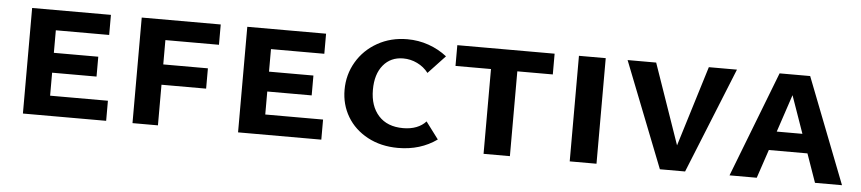

<svg xmlns="http://www.w3.org/2000/svg" viewBox="-36 -665 3841 857"><g transform="rotate(5 1885.0 -236.5)"><path d="M453 -90V0H80V-473H433V-383H194V-282H393V-193H194V-90Z M685 -382V-273H885V-182H685V0H571V-473H925V-382Z M1417 -90V0H1044V-473H1397V-383H1158V-282H1357V-193H1158V-90Z M1501 -231Q1501 -299 1534.5 -356Q1568 -413 1627.5 -446.5Q1687 -480 1761 -480Q1811 -480 1856.5 -464Q1902 -448 1939 -419L1863 -338Q1843 -364 1813 -378.5Q1783 -393 1750 -393Q1694 -393 1660.5 -352.5Q1627 -312 1627 -242Q1627 -169 1666 -126Q1705 -83 1776 -83Q1809 -83 1835 -93Q1861 -103 1878 -122L1935 -46Q1861 7 1761 7Q1684 7 1624.5 -25Q1565 -57 1533 -111Q1501 -165 1501 -231Z M2421 -380H2262V0H2144V-380H1985V-473H2421Z M2530 -473H2650V0H2530Z M3238 -473 3047 0H2934L2748 -473H2876L3001 -113L3112 -473Z M3584 -128H3411L3368 0H3246L3429 -473H3566L3750 0H3629ZM3554 -213 3495 -381 3439 -213Z"/></g></svg>

Font: Ysabeau SC
Style: Bold
Weight: 700
Designer: Christian Thalmann (Catharsis Fonts)
Version: Version 0.003